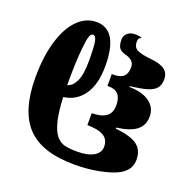

<svg xmlns="http://www.w3.org/2000/svg" viewBox="-137 -908 1041 1052"><g transform="rotate(20 384.0 -382.5)"><path d="M42 -367Q42 -487 69 -578Q96 -669 145 -718Q193 -766 254 -766Q381 -766 381 -555Q381 -449 339 -388Q297 -327 222 -317Q228 -159 272 -102Q295 -75 323.5 -68.5Q352 -62 395 -62Q458 -62 492 -82.5Q526 -103 526 -137Q526 -180 493.5 -199Q461 -218 396 -218H399V-287H395Q453 -287 482 -307.5Q511 -328 511 -373Q511 -457 438 -457H429V-526H437Q478 -526 497 -543Q516 -560 516 -597Q516 -620 502 -633Q488 -646 460 -653Q432 -661 423 -677.5Q414 -694 414 -724Q414 -744 430.5 -759.5Q447 -775 475 -775Q502 -775 516 -768Q506 -765 501.5 -759.5Q497 -754 497 -738Q497 -706 523 -694Q549 -682 603 -677Q657 -672 683 -653Q709 -634 709 -597Q709 -565 694 -546Q679 -527 644 -516Q609 -505 544 -498V-493Q620 -492 662 -461Q704 -430 704 -379Q704 -327 667.5 -298Q631 -269 552 -259V-253Q640 -244 678.5 -216Q717 -188 717 -130Q717 -55 621.5 -22.5Q526 10 405 10Q215 10 128.5 -81Q42 -172 42 -367ZM287 -550Q287 -635 281 -664.5Q275 -694 259 -694Q247 -694 240 -673Q233 -652 229 -607Q220 -531 220 -386Q250 -393 268.5 -432Q287 -471 287 -550Z"/></g></svg>

Font: Noto Serif Georgian Black
Style: Regular
Weight: 900
Designer: Monotype Design team
Foundry: Monotype Imaging Inc.
Version: Version 1.000